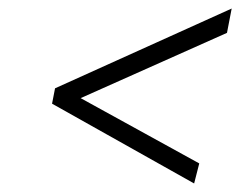

<svg xmlns="http://www.w3.org/2000/svg" viewBox="-20 -557 587 450"><path d="M435 -127 102 -314 109 -350 523 -537 512 -480 169 -327 447 -174Z"/></svg>

Font: Be Vietnam Pro ExtraLight
Style: Italic
Weight: 200
Italic angle: -12°
Designer: Lam Bao, Tony Le, Vietanh Nguyen
Foundry: Yellow Type Foundry
Version: Version 1.002; ttfautohint (v1.8.3)